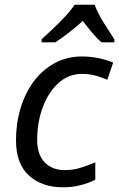

<svg xmlns="http://www.w3.org/2000/svg" viewBox="-20 -786 506 816"><path d="M247 10Q158 10 103 -40Q48 -90 48 -190Q48 -262 67.5 -326.5Q87 -391 123.5 -440Q160 -489 212 -517.5Q264 -546 328 -546Q363 -546 398 -539Q433 -532 461 -520L436 -447Q416 -456 388.5 -464Q361 -472 329 -472Q272 -472 229 -433.5Q186 -395 162 -331Q138 -267 138 -191Q138 -130 169.5 -96.5Q201 -63 256 -63Q291 -63 322.5 -73Q354 -83 385 -96V-22Q357 -8 322.5 1Q288 10 247 10ZM157 -606V-619Q174 -635 202 -661Q230 -687 256.5 -715.5Q283 -744 297 -766H382Q397 -727 422 -687.5Q447 -648 466 -619V-606H411Q393 -622 372.5 -646Q352 -670 332 -697Q302 -670 271.5 -646.5Q241 -623 215 -606Z"/></svg>

Font: Noto IKEA Latin
Style: Italic
Weight: 400
Italic angle: -12°
Designer: Monotype Design Team
Foundry: Monotype Imaging Inc.
Version: Version 1.0